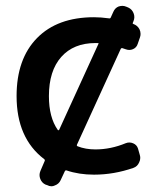

<svg xmlns="http://www.w3.org/2000/svg" viewBox="-20 -614 568 661"><path d="M178.7 -167Q179.7 -165 181.2 -165.5Q182.6 -166 183.6 -167L319.3 -463.9Q320.3 -464.8 318.8 -465.3Q317.4 -465.8 315.4 -465.8H308.6Q233.4 -465.8 190.9 -418Q148.4 -370.1 148.4 -283.2Q148.4 -210 178.7 -167ZM437.5 -536.1Q435.5 -532.2 439.5 -531.2Q453.1 -526.4 460 -513.7Q463.9 -505.9 463.9 -497.1Q463.9 -491.2 461.9 -485.4L454.1 -462.9Q450.2 -450.2 438 -444.8Q425.8 -439.5 413.1 -444.3Q407.2 -446.3 401.4 -448.2Q397.5 -449.2 395.5 -445.3L245.1 -116.2Q243.2 -112.3 247.1 -110.4Q274.4 -99.6 308.6 -99.6Q361.3 -99.6 413.1 -121.1Q425.8 -126 438.5 -120.6Q451.2 -115.2 455.1 -102.5L460.9 -82Q462.9 -76.2 462.9 -70.3Q462.9 -62.5 459 -54.7Q453.1 -41 439.5 -36.1Q372.1 -12.7 303.7 -12.7Q252 -12.7 209 -27.3Q205.1 -28.3 203.1 -24.4L188.5 6.8Q182.6 19.5 168.9 24.4Q163.1 27.3 157.2 27.3Q149.4 27.3 142.6 23.4L136.7 21.5Q124 15.6 118.7 2Q113.3 -11.7 119.1 -25.4L133.8 -59.6Q135.7 -63.5 131.8 -66.4Q37.1 -138.7 37.1 -283.2Q37.1 -411.1 107.4 -482.9Q177.7 -554.7 303.7 -554.7Q327.1 -554.7 355.5 -550.8Q359.4 -549.8 361.3 -553.7L370.1 -573.2Q376 -586.9 388.7 -591.8Q395.5 -593.8 401.4 -593.8Q408.2 -593.8 415 -590.8L421.9 -587.9Q434.6 -582 439.9 -568.4Q445.3 -554.7 439.5 -541Z"/></svg>

Font: Gen Jyuu GothicL Medium
Style: Regular
Weight: 500
Designer: [Source Han Sans]
Ryoko NISHIZUKA  (kana & ideographs); Paul D. Hunt (Latin, Greek & Cyrillic); Wenlong ZHANG  (bopomofo
Version: Version 1.002.20150607